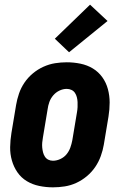

<svg xmlns="http://www.w3.org/2000/svg" viewBox="-20 -795 540 823"><path d="M207 8Q177 8 148 2Q119 -4 95 -18.5Q71 -33 55 -56Q39 -79 31 -107Q23 -135 23.5 -164.5Q24 -194 29 -225L49 -345Q53 -369 61.5 -394Q70 -419 85 -441Q100 -463 121 -480.5Q142 -498 166.5 -509Q191 -520 216 -524Q241 -528 266 -528Q296 -528 325 -522Q354 -516 378 -501.5Q402 -487 418.5 -464Q435 -441 442.5 -413Q450 -385 450 -355.5Q450 -326 445 -295L425 -175Q421 -151 412 -126Q403 -101 388 -79Q373 -57 352 -39.5Q331 -22 307 -11Q283 0 257.5 4Q232 8 207 8ZM207 -106Q223 -106 239 -113.5Q255 -121 265.5 -134Q276 -147 281.5 -162.5Q287 -178 290 -194L310 -314Q312 -325 312.5 -336Q313 -347 312.5 -357.5Q312 -368 309.5 -378Q307 -388 301.5 -396.5Q296 -405 286.5 -409.5Q277 -414 266 -414Q250 -414 234.5 -406.5Q219 -399 208 -386Q197 -373 191.5 -357.5Q186 -342 184 -326L164 -206Q162 -195 161 -184Q160 -173 161 -162.5Q162 -152 164.5 -142Q167 -132 172.5 -123.5Q178 -115 187 -110.5Q196 -106 207 -106ZM276 -571 215 -629 366 -775 441 -705Z"/></svg>

Font: Iosevka Heavy Oblique
Style: Regular
Weight: 900
Italic angle: -9°
Monospace: yes
Designer: Belleve Invis
Foundry: Belleve Invis
Version: Version 32.5.0; ttfautohint (v1.8.4)